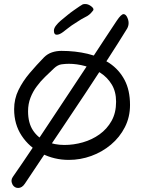

<svg xmlns="http://www.w3.org/2000/svg" viewBox="-20 -792 718 951"><path d="M70 139Q53 139 43 124Q41 120 39 114.5Q37 109 37 103Q37 94 43 85Q59 62 89.5 17.5Q120 -27 159 -85.5Q198 -144 242 -210.5Q286 -277 331.5 -345.5Q377 -414 419.5 -478.5Q462 -543 497.5 -597.5Q533 -652 558 -689Q580 -722 592 -722Q600 -722 607 -712Q617 -695 617 -678Q617 -664 610 -651Q567 -581 513.5 -498.5Q460 -416 403 -330Q346 -244 290.5 -161.5Q235 -79 186.5 -7Q138 65 103 118Q89 139 70 139ZM321 0Q249 0 187 -31.5Q125 -63 87.5 -119.5Q50 -176 50 -251Q50 -302 71.5 -346Q93 -390 127 -430Q161 -470 198 -508Q215 -525 237 -532.5Q259 -540 284 -540Q353 -540 414 -525.5Q475 -511 522.5 -479Q570 -447 597 -396Q624 -345 624 -272Q624 -212 598.5 -162Q573 -112 529.5 -75.5Q486 -39 432 -19.5Q378 0 321 0ZM299 -74Q345 -74 390.5 -87Q436 -100 473 -126.5Q510 -153 532.5 -193Q555 -233 555 -288Q555 -338 533.5 -373.5Q512 -409 477 -431.5Q442 -454 401 -465Q360 -476 321 -476Q305 -476 285.5 -473.5Q266 -471 248 -454Q226 -433 203.5 -411.5Q181 -390 162 -364Q143 -339 131 -308Q119 -277 119 -241Q119 -183 143.5 -146Q168 -109 209 -91.5Q250 -74 299 -74ZM261 -620Q247 -620 247 -640Q247 -652 257 -665Q267 -678 280.5 -689.5Q294 -701 303 -708Q310 -714 317 -719.5Q324 -725 329 -729Q334 -733 347 -742Q360 -751 373 -760Q386 -769 389 -770Q394 -772 396.5 -772Q399 -772 403 -772Q416 -772 429.5 -762.5Q443 -753 443 -745Q443 -741 437 -735L431 -728Q429 -725 425.5 -722.5Q422 -720 420 -718Q416 -714 399 -705.5Q382 -697 366 -686L335 -666Q318 -654 315 -651Q308 -645 291 -632.5Q274 -620 261 -620Z"/></svg>

Font: Fuzzy Bubbles
Style: Regular
Weight: 400
Designer: Robert E. Leuschke
Foundry: Robert E. Leuschke
Version: Version 1.010; ttfautohint (v1.8.3)